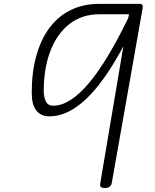

<svg xmlns="http://www.w3.org/2000/svg" viewBox="-20 -948 780 968"><path d="M507.5 0Q495.5 0 489.2 -5Q483 -10 485.5 -24L602 -714.5Q506.5 -536 414 -448.8Q321.5 -361.5 230 -361.5Q185 -361.5 162.5 -391.5Q140 -421.5 140 -479Q140 -585 163.5 -668.2Q187 -751.5 231.2 -809.8Q275.5 -868 338.2 -898.2Q401 -928.5 480 -928.5H684.5Q694 -928.5 697.5 -923Q701 -917.5 699 -906L544 -28Q541.5 -12.5 531.8 -6.2Q522 0 507.5 0ZM248 -415Q290 -415 334.8 -443.2Q379.5 -471.5 426.8 -527.2Q474 -583 523.8 -665.5Q573.5 -748 626 -856L630.5 -876H480Q394 -876 331.2 -827.8Q268.5 -779.5 234.5 -692.2Q200.5 -605 200.5 -487.5Q200.5 -460.5 210.8 -437.8Q221 -415 248 -415Z"/></svg>

Font: Edu AU VIC WA NT Pre
Style: Regular
Weight: 400
Designer: Tina and Corey Anderson, Eben Sorkin, Mirko Velimirovic
Foundry: Google for Education
Version: Version 1.001